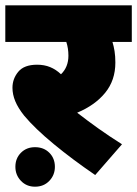

<svg xmlns="http://www.w3.org/2000/svg" viewBox="-20 -642 517 724"><path d="M440 -98 339 18Q254 -40 183 -98.5Q112 -157 71 -206Q48 -235 37.5 -260.5Q27 -286 27 -311Q27 -345 49 -371.5Q71 -398 120 -398Q147 -398 169 -389Q191 -380 210 -362Q238 -389 238 -432Q238 -460 230 -484H0V-622H477V-484H404Q409 -468 412 -449Q415 -430 415 -406Q415 -339 376.5 -292Q338 -245 271 -217Q311 -186 351 -157.5Q391 -129 440 -98ZM38 -13Q38 -45 59 -66Q80 -87 112 -87Q145 -87 166 -66Q187 -45 187 -13Q187 18 166 40Q145 62 112 62Q80 62 59 40Q38 18 38 -13Z"/></svg>

Font: Noto Sans Black
Style: Regular
Weight: 900
Designer: Monotype Design Team
Foundry: Monotype Imaging Inc.
Version: Version 2.007